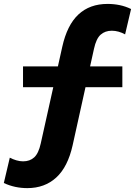

<svg xmlns="http://www.w3.org/2000/svg" viewBox="-48 -735 716 980"><path d="M91.5 225.2Q60.2 225.2 30.3 218.9Q0.4 212.5 -28.5 199.2L2 69.8Q17.6 78 35.2 83.2Q52.9 88.5 69.8 88.5Q104.5 88.5 126.6 68.2Q148.8 48 160 -2.8L269.8 -496Q294.5 -607.2 352.3 -661.1Q410.1 -715 501 -715Q532.8 -715 562.6 -708.9Q592.5 -702.8 621 -689L590.5 -559.5Q575.4 -568.1 557.7 -573.2Q540 -578.2 522.8 -578.2Q488.5 -578.2 465.8 -558.1Q443 -537.9 431.8 -486.2L322.8 6.2Q298 117.4 238.9 171.3Q179.9 225.2 91.5 225.2ZM69.5 -289.8V-396H576.5V-289.8Z"/></svg>

Font: Geologica Thin
Style: Regular
Weight: 100
Version: Version 1.010;gftools[0.9.28]